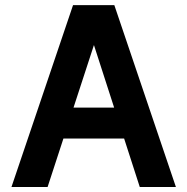

<svg xmlns="http://www.w3.org/2000/svg" viewBox="-20 -743 745 763"><path d="M151.4 -315.4V-192.4H541.3V-315.4ZM353.3 -564 535.4 0H679L434.3 -722.7H270.3L25.6 0H169.2Z"/></svg>

Font: Giphurs
Style: Regular
Weight: 400
Version: Version 2.010